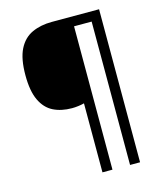

<svg xmlns="http://www.w3.org/2000/svg" viewBox="-128 -854 911 1075"><g transform="rotate(-15 327.5 -316.5)"><path d="M549 127H491V-704H389V127H331V-273Q316 -269 296.5 -266.5Q277 -264 260 -264Q198 -264 152 -287Q106 -310 80.5 -364Q55 -418 55 -509Q55 -605 82.5 -659.5Q110 -714 160 -737Q210 -760 275 -760H549Z"/></g></svg>

Font: Noto Sans Khudawadi
Style: Regular
Weight: 400
Designer: Monotype Design Team
Foundry: Monotype Imaging Inc.
Version: Version 2.003; ttfautohint (v1.8.4.7-5d5b)